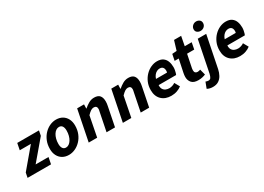

<svg xmlns="http://www.w3.org/2000/svg" viewBox="-19 -1604 3702 2688"><g transform="rotate(-30 1832.5 -260.5)"><path d="M-10 0 5.2 -77.3 268.4 -389.4H88.6L109.4 -496.1H460.4L445.2 -417.2L182 -106.7H389.9L369.1 0Z M655.1 12Q597.2 12 553.9 -13.3Q510.6 -38.6 486.6 -84.7Q462.5 -130.8 462.5 -192.5Q462.5 -264.4 486.3 -322.2Q510.1 -380.1 550.1 -421.7Q590.2 -463.4 639.6 -485.8Q689.1 -508.1 740.5 -508.1Q798.4 -508.1 841.8 -482.8Q885.1 -457.5 909.1 -411.4Q933.1 -365.3 933.1 -303.6Q933.1 -231.7 909.3 -173.9Q885.6 -116.1 845.5 -74.4Q805.5 -32.7 756 -10.4Q706.6 12 655.1 12ZM670.3 -98Q695.7 -98 718.2 -113.5Q740.7 -129 757.8 -156.5Q774.9 -184 784.8 -221Q794.7 -258 794.7 -300.9Q794.7 -346.9 777.5 -372.5Q760.3 -398.1 725.4 -398.1Q700.2 -398.1 677.6 -383Q655 -367.9 637.9 -340.4Q620.8 -313 610.9 -276Q600.9 -239 600.9 -195.2Q600.9 -150.3 618.5 -124.2Q636.1 -98 670.3 -98Z M978.3 0 1077.6 -496.1H1189L1186.9 -429.7H1190.9Q1227.1 -461.2 1268.1 -484.7Q1309.1 -508.1 1356.3 -508.1Q1418.3 -508.1 1445.9 -475.6Q1473.6 -443.1 1473.6 -380.6Q1473.6 -364.2 1471.7 -346.4Q1469.7 -328.5 1465.6 -310L1403.6 0H1266.8L1325.5 -292.8Q1328.9 -308.4 1331.2 -319.3Q1333.5 -330.3 1333.5 -340.3Q1333.5 -365.9 1320.7 -378.7Q1308 -391.5 1283.1 -391.5Q1259.9 -391.5 1235.5 -376Q1211.1 -360.4 1178.9 -326.7L1115.1 0Z M1530.3 0 1629.6 -496.1H1741L1738.9 -429.7H1742.9Q1779.1 -461.2 1820.1 -484.7Q1861.1 -508.1 1908.3 -508.1Q1970.3 -508.1 1997.9 -475.6Q2025.6 -443.1 2025.6 -380.6Q2025.6 -364.2 2023.7 -346.4Q2021.7 -328.5 2017.6 -310L1955.6 0H1818.8L1877.5 -292.8Q1880.9 -308.4 1883.2 -319.3Q1885.5 -330.3 1885.5 -340.3Q1885.5 -365.9 1872.7 -378.7Q1860 -391.5 1835.1 -391.5Q1811.9 -391.5 1787.5 -376Q1763.1 -360.4 1730.9 -326.7L1667.1 0Z M2310.5 12Q2213.6 12 2155.3 -44.7Q2097.1 -101.4 2097.1 -200.5Q2097.1 -269.5 2121.4 -326Q2145.8 -382.5 2185.9 -423.5Q2226 -464.5 2274.9 -486.5Q2323.8 -508.5 2372.9 -508.5Q2432.6 -508.5 2468 -483.4Q2503.4 -458.2 2519.2 -415.9Q2535 -373.6 2535 -322Q2535 -298.3 2530.6 -274.6Q2526.3 -251 2520.7 -232.8Q2515.2 -214.7 2511.2 -207.3H2228.2Q2226 -167.2 2240.6 -142.4Q2255.3 -117.6 2281.2 -105.9Q2307.1 -94.2 2339.2 -94.2Q2362.8 -94.2 2389 -102.8Q2415.2 -111.5 2432.5 -124.8L2478.3 -43.1Q2447.8 -18.6 2404.5 -3.3Q2361.3 12 2310.5 12ZM2239.3 -300.7H2417.7Q2419.7 -307 2420.9 -314.1Q2422.1 -321.2 2422.1 -329.6Q2422.1 -349.6 2416 -366Q2409.9 -382.4 2395.4 -392.3Q2381 -402.3 2356 -402.3Q2332.6 -402.3 2309.9 -391.2Q2287.1 -380 2268.7 -357.4Q2250.3 -334.7 2239.3 -300.7Z M2748 12Q2673.4 12 2640.5 -25.3Q2607.6 -62.6 2607.6 -119.2Q2607.6 -135.3 2609.7 -150.7Q2611.8 -166.1 2614.8 -181.7L2658 -389.2H2591.8L2612.3 -490.5L2685.6 -496L2731.4 -647.4H2846.1L2817.2 -496H2929.6L2908.7 -389.2H2793.2L2749.9 -176.6Q2748.9 -167.6 2748.2 -159.6Q2747.4 -151.7 2747.4 -143.2Q2747.4 -119 2760.4 -106.9Q2773.3 -94.8 2796.3 -94.8Q2808.6 -94.8 2819.5 -98Q2830.4 -101.2 2839.8 -104.6L2864.3 -11.6Q2844.6 -3 2814.2 4.5Q2783.9 12 2748 12Z M2876.7 195.9Q2852 195.9 2828.3 190.6Q2804.6 185.4 2784.2 173.7L2820.9 77.5Q2831.5 81.5 2842.2 84.5Q2852.9 87.5 2865.4 87.5Q2890.7 87.5 2903.5 69Q2916.3 50.6 2925.8 10.2L3027.3 -496H3164L3061.3 16Q3050.8 65.8 3028.8 106.6Q3006.8 147.4 2969.6 171.7Q2932.4 195.9 2876.7 195.9ZM3116.7 -570.3Q3089.1 -570.3 3065.8 -587Q3042.6 -603.6 3042.6 -636.2Q3042.6 -669.1 3067.7 -693.3Q3092.8 -717.4 3128 -717.4Q3156.5 -717.4 3179.3 -700.4Q3202.2 -683.3 3202.2 -651.2Q3202.2 -616.2 3177.6 -593.3Q3153 -570.3 3116.7 -570.3Z M3421.5 12Q3324.6 12 3266.3 -44.7Q3208.1 -101.4 3208.1 -200.5Q3208.1 -269.5 3232.4 -326Q3256.8 -382.5 3296.9 -423.5Q3337 -464.5 3385.9 -486.5Q3434.8 -508.5 3483.9 -508.5Q3543.6 -508.5 3579 -483.4Q3614.4 -458.2 3630.2 -415.9Q3646 -373.6 3646 -322Q3646 -298.3 3641.6 -274.6Q3637.3 -251 3631.7 -232.8Q3626.2 -214.7 3622.2 -207.3H3339.2Q3337 -167.2 3351.6 -142.4Q3366.3 -117.6 3392.2 -105.9Q3418.1 -94.2 3450.2 -94.2Q3473.8 -94.2 3500 -102.8Q3526.2 -111.5 3543.5 -124.8L3589.3 -43.1Q3558.8 -18.6 3515.5 -3.3Q3472.3 12 3421.5 12ZM3350.3 -300.7H3528.7Q3530.7 -307 3531.9 -314.1Q3533.1 -321.2 3533.1 -329.6Q3533.1 -349.6 3527 -366Q3520.9 -382.4 3506.4 -392.3Q3492 -402.3 3467 -402.3Q3443.6 -402.3 3420.9 -391.2Q3398.1 -380 3379.7 -357.4Q3361.3 -334.7 3350.3 -300.7Z"/></g></svg>

Font: Source Sans Variable
Style: Italic
Weight: 200
Italic angle: -11°
Designer: Paul D. Hunt
Foundry: Adobe Systems Incorporated
Version: Version 3.006;hotconv 1.0.111;makeotfexe 2.5.65597